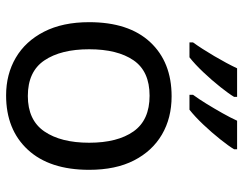

<svg xmlns="http://www.w3.org/2000/svg" viewBox="-106 -700 816 645"><g transform="rotate(90 302.5 -378.0)"><path d="M551 -269Q551 -136 483.5 -63Q416 10 301 10Q230 10 174.5 -22.5Q119 -55 87 -117.5Q55 -180 55 -269Q55 -402 122 -474Q189 -546 304 -546Q377 -546 432.5 -513.5Q488 -481 519.5 -419.5Q551 -358 551 -269ZM146 -269Q146 -174 183.5 -118.5Q221 -63 303 -63Q384 -63 422 -118.5Q460 -174 460 -269Q460 -364 422 -418Q384 -472 302 -472Q220 -472 183 -418Q146 -364 146 -269ZM482 -756Q472 -739 449 -710Q426 -681 399 -652.5Q372 -624 349 -606H299V-618Q313 -637 329 -663Q345 -689 360.5 -716.5Q376 -744 386 -766H482ZM306 -756Q296 -739 273 -710Q250 -681 223 -652.5Q196 -624 173 -606H123V-618Q144 -647 169 -689.5Q194 -732 210 -766H306Z"/></g></svg>

Font: Noto Sans Mandaic
Style: Regular
Weight: 400
Designer: Monotype Design Team
Foundry: Monotype Imaging Inc.
Version: Version 2.002; ttfautohint (v1.8.4.7-5d5b)